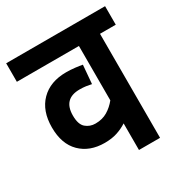

<svg xmlns="http://www.w3.org/2000/svg" viewBox="-149 -733 800 844"><g transform="rotate(-30 251.0 -311.0)"><path d="M502 -528H422V0H315V-135Q292 -120 264.5 -111Q237 -102 201 -102Q125 -102 79 -147.5Q33 -193 33 -277Q33 -361 80 -408.5Q127 -456 208 -456Q230 -456 252 -453.5Q274 -451 289 -448L281 -354Q268 -357 253.5 -359Q239 -361 222 -361Q139 -361 139 -276Q139 -231 159.5 -213.5Q180 -196 208 -196Q243 -196 269 -211.5Q295 -227 315 -252V-528H0V-622H502Z"/></g></svg>

Font: Noto Sans Condensed SemiBold
Style: Italic
Weight: 600
Width: 3
Italic angle: -12°
Designer: Monotype Design Team
Foundry: Monotype Imaging Inc.
Version: Version 2.013; ttfautohint (v1.8.4.7-5d5b)